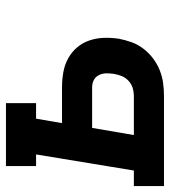

<svg xmlns="http://www.w3.org/2000/svg" viewBox="13 -587 570 644"><g transform="rotate(-90 298.0 -265.0)"><path d="M-4 0V-101H48L102 -429H63V-530H274V-429H222L207 -342H327Q353 -342 378 -337.5Q403 -333 424 -321.5Q445 -310 460.5 -292Q476 -274 484 -251Q492 -228 493 -202.5Q494 -177 490 -151Q486 -130 478.5 -109Q471 -88 457 -69.5Q443 -51 424.5 -37Q406 -23 385 -14.5Q364 -6 342 -3Q320 0 299 0ZM167 -101H299Q312 -101 325 -105Q338 -109 348.5 -118.5Q359 -128 364.5 -141Q370 -154 372 -167Q374 -180 374 -193Q374 -206 368.5 -217.5Q363 -229 352 -235Q341 -241 327 -241H191Z"/></g></svg>

Font: Iosevka Curly Slab ExObl
Style: Bold
Weight: 700
Width: 7
Italic angle: -9°
Monospace: yes
Designer: Belleve Invis
Foundry: Belleve Invis
Version: Version 11.0.0; ttfautohint (v1.8.3)